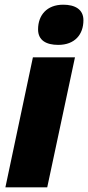

<svg xmlns="http://www.w3.org/2000/svg" viewBox="-20 -797 375 817"><path d="M228 -606C298 -606 335 -650 335 -711C335 -758 298 -777 249 -777C179 -777 142 -732 142 -672C142 -625 177 -606 228 -606ZM3 0H181L299 -553H120Z"/></svg>

Font: Noto Sans SemiCondensed Black
Style: Italic
Weight: 900
Width: 4
Italic angle: -12°
Designer: Monotype Design Team
Foundry: Monotype Imaging Inc.
Version: Version 2.013